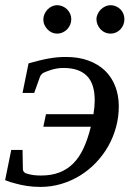

<svg xmlns="http://www.w3.org/2000/svg" viewBox="-36 -716 516 748"><path d="M426.8 -301.8Q426.8 -259.8 416 -220.5Q405.3 -181.2 385.5 -146.2Q365.7 -111.3 337.9 -82.3Q310.1 -53.2 276.1 -32.2Q242.2 -11.2 202.9 0.5Q163.6 12.2 121.1 12.2Q93.3 12.2 68.4 8.3Q43.5 4.4 24.9 -1Q2.4 -6.3 -16.1 -14.2L7.8 -131.8H51.8L53.2 -56.2Q53.2 -47.4 64 -41Q70.8 -38.6 79.6 -36.6Q87.4 -34.7 98.6 -33.4Q109.9 -32.2 124 -32.2Q164.6 -32.2 195.6 -44.2Q226.6 -56.2 250 -79.8Q273.4 -103.5 289.8 -139.2Q306.2 -174.8 317.9 -222.2H132.8L143.1 -271H328.1Q330.6 -286.1 331.8 -299.6Q333 -313 333 -325.2Q333 -390.1 302.2 -420.7Q271.5 -451.2 211.9 -451.2Q196.8 -451.2 184.8 -449Q172.9 -446.8 163.3 -443.8Q153.8 -440.9 146.7 -438Q139.6 -435.1 134.8 -433.1Q129.4 -430.7 125 -425.5Q120.6 -420.4 119.1 -415L97.2 -354H51.8L75.2 -469.2Q97.7 -475.6 116.7 -480.2Q135.7 -484.9 153.3 -488Q170.9 -491.2 187.5 -492.7Q204.1 -494.1 221.2 -494.1Q270 -494.1 308.1 -480.2Q346.2 -466.3 372.6 -441.2Q398.9 -416 412.8 -380.4Q426.8 -344.7 426.8 -301.8ZM241.7 -641.1Q241.7 -629.9 237.3 -619.6Q232.9 -609.4 225.3 -601.6Q217.8 -593.8 207.8 -589.4Q197.8 -585 186.5 -585Q175.8 -585 166 -589.4Q156.2 -593.8 148.9 -601.6Q141.6 -609.4 137.2 -619.1Q132.8 -628.9 132.8 -640.1Q132.8 -650.9 137.2 -660.9Q141.6 -670.9 148.9 -678.7Q156.2 -686.5 166 -691.2Q175.8 -695.8 186.5 -695.8Q197.8 -695.8 207.8 -691.4Q217.8 -687 225.3 -679.7Q232.9 -672.4 237.3 -662.4Q241.7 -652.3 241.7 -641.1ZM448.7 -641.1Q448.7 -629.9 444.6 -619.6Q440.4 -609.4 433.1 -601.6Q425.8 -593.8 415.8 -589.4Q405.8 -585 394.5 -585Q383.3 -585 373.3 -589.4Q363.3 -593.8 356 -601.6Q348.6 -609.4 344.2 -619.6Q339.8 -629.9 339.8 -641.1Q339.8 -651.4 344.5 -661.4Q349.1 -671.4 356.7 -679Q364.3 -686.5 374.3 -691.2Q384.3 -695.8 394.5 -695.8Q405.8 -695.8 415.8 -691.4Q425.8 -687 433.1 -679.7Q440.4 -672.4 444.6 -662.4Q448.7 -652.3 448.7 -641.1Z"/></svg>

Font: Charis SIL
Style: Italic
Weight: 400
Italic angle: -11°
Foundry: SIL International
Version: Version 4.112